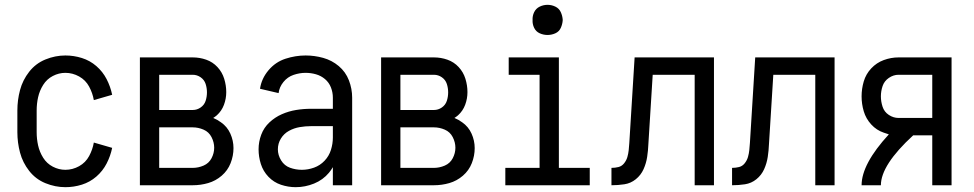

<svg xmlns="http://www.w3.org/2000/svg" viewBox="-20 -768 4040 796"><path d="M251 8Q209 8 168.5 -8.5Q128 -25 101 -59.5Q74 -94 63 -135.5Q52 -177 52 -220V-310Q52 -353 63 -394.5Q74 -436 101 -470.5Q128 -505 168.5 -521.5Q209 -538 251 -538Q286 -538 319.5 -527.5Q353 -517 379.5 -494Q406 -471 422 -440Q438 -409 445 -375L369 -353Q364 -382 349.5 -409Q335 -436 308 -451Q281 -466 251 -466Q224 -466 199 -453Q174 -440 159 -416Q144 -392 138 -365Q132 -338 132 -310V-220Q132 -192 138 -165Q144 -138 159 -114Q174 -90 199 -77Q224 -64 251 -64Q281 -64 308 -79Q335 -94 349.5 -121Q364 -148 369 -177L445 -155Q438 -121 422 -90Q406 -59 379.5 -36Q353 -13 319.5 -2.5Q286 8 251 8Z M560 0V-530H779Q808 -530 835 -520.5Q862 -511 881.5 -490Q901 -469 909.5 -441.5Q918 -414 918 -386Q918 -359 908.5 -333.5Q899 -308 879 -290Q872 -284 864 -279Q881 -272 896 -261Q922 -243 935 -214Q948 -185 948 -154Q948 -122 936 -91.5Q924 -61 899 -39.5Q874 -18 843 -9Q812 0 779 0ZM640 -72H779Q802 -72 824 -81.5Q846 -91 857 -112Q868 -133 868 -155.5Q868 -178 857 -199.5Q846 -221 824 -230.5Q802 -240 779 -240H640ZM779 -312Q797 -312 812 -322.5Q827 -333 832.5 -350Q838 -367 838 -385Q838 -403 832.5 -420Q827 -437 812 -447.5Q797 -458 779 -458H640V-312Z M1206 8Q1175 8 1145 -2Q1115 -12 1093 -35Q1071 -58 1061.5 -88Q1052 -118 1052 -149Q1052 -180 1063 -209.5Q1074 -239 1097 -260.5Q1120 -282 1148.5 -294.5Q1177 -307 1207.5 -312Q1238 -317 1269 -317H1360V-363Q1360 -385 1352 -405.5Q1344 -426 1327.5 -440Q1311 -454 1290 -460Q1269 -466 1247 -466Q1222 -466 1197 -457.5Q1172 -449 1155 -428Q1138 -407 1135 -382L1058 -400Q1064 -442 1093 -476.5Q1122 -511 1163.5 -524.5Q1205 -538 1247 -538Q1284 -538 1320 -528Q1356 -518 1384.5 -494Q1413 -470 1426.5 -435Q1440 -400 1440 -363V0H1360V-75Q1353 -63 1344 -52Q1319 -22 1282 -7Q1245 8 1206 8ZM1360 -198V-245H1269Q1246 -245 1222.5 -241Q1199 -237 1178 -225.5Q1157 -214 1144.5 -193.5Q1132 -173 1132 -149Q1132 -125 1145.5 -103Q1159 -81 1182.5 -72.5Q1206 -64 1231.5 -64Q1257 -64 1282 -73Q1307 -82 1325.5 -101.5Q1344 -121 1352 -146.5Q1360 -172 1360 -198Z M1560 0V-530H1779Q1808 -530 1835 -520.5Q1862 -511 1881.5 -490Q1901 -469 1909.5 -441.5Q1918 -414 1918 -386Q1918 -359 1908.5 -333.5Q1899 -308 1879 -290Q1872 -284 1864 -279Q1881 -272 1896 -261Q1922 -243 1935 -214Q1948 -185 1948 -154Q1948 -122 1936 -91.5Q1924 -61 1899 -39.5Q1874 -18 1843 -9Q1812 0 1779 0ZM1640 -72H1779Q1802 -72 1824 -81.5Q1846 -91 1857 -112Q1868 -133 1868 -155.5Q1868 -178 1857 -199.5Q1846 -221 1824 -230.5Q1802 -240 1779 -240H1640ZM1779 -312Q1797 -312 1812 -322.5Q1827 -333 1832.5 -350Q1838 -367 1838 -385Q1838 -403 1832.5 -420Q1827 -437 1812 -447.5Q1797 -458 1779 -458H1640V-312Z M2075 0V-72H2217V-458H2089V-530H2297V-72H2425V0ZM2250 -623Q2233 -623 2217.5 -630Q2202 -637 2194.5 -652.5Q2187 -668 2188 -685Q2187 -702 2194.5 -717.5Q2202 -733 2217.5 -740.5Q2233 -748 2250 -748Q2267 -748 2282.5 -740.5Q2298 -733 2305 -717.5Q2312 -702 2313 -685Q2312 -668 2305 -652.5Q2298 -637 2282.5 -630Q2267 -623 2250 -623Z M2515 0V-72Q2530 -72 2544 -75.5Q2558 -79 2567.5 -91Q2577 -103 2581 -117Q2585 -131 2586.5 -145.5Q2588 -160 2589 -175L2611 -530H2940V0H2860V-458H2686L2668 -170Q2667 -144 2663 -117.5Q2659 -91 2648 -66.5Q2637 -42 2616 -25Q2595 -8 2568.5 -4Q2542 0 2515 0Z M3015 0V-72Q3030 -72 3044 -75.5Q3058 -79 3067.5 -91Q3077 -103 3081 -117Q3085 -131 3086.5 -145.5Q3088 -160 3089 -175L3111 -530H3440V0H3360V-458H3186L3168 -170Q3167 -144 3163 -117.5Q3159 -91 3148 -66.5Q3137 -42 3116 -25Q3095 -8 3068.5 -4Q3042 0 3015 0Z M3552 0Q3552 -88 3665 -211Q3655 -214 3644 -218Q3614 -228 3592 -252Q3570 -276 3561 -306.5Q3552 -337 3552 -368.5Q3552 -400 3561 -430.5Q3570 -461 3592 -484.5Q3614 -508 3644 -519Q3674 -530 3705 -530H3925V0H3845V-207H3766Q3632 -84 3632 0ZM3845 -279V-458H3705Q3684 -458 3665 -445Q3646 -432 3639 -411Q3632 -390 3632 -368.5Q3632 -347 3639 -325.5Q3646 -304 3665 -291.5Q3684 -279 3705 -279Z"/></svg>

Font: Iosevka SS08
Style: Regular
Weight: 400
Monospace: yes
Designer: Belleve Invis
Foundry: Belleve Invis
Version: 2.1.0; ttfautohint (v1.8.2)